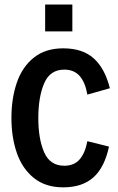

<svg xmlns="http://www.w3.org/2000/svg" viewBox="-20 -804 513 837"><path d="M29.8 -289.6Q29.8 -375.5 53.5 -444.1Q77.1 -512.7 127.7 -553Q178.2 -593.3 255.4 -593.3Q339.8 -593.3 388.4 -549.8Q437 -506.3 459 -419.4L360.8 -391.6Q351.6 -445.3 327.1 -472.9Q302.7 -500.5 260.3 -500.5Q198.2 -500.5 172.6 -440.9Q147 -381.3 147 -289.1Q147 -198.2 172.6 -139.9Q198.2 -81.5 260.3 -81.5Q303.2 -81.5 327.1 -109.1Q351.1 -136.7 360.8 -188.5L455.1 -165Q436 -74.7 387.5 -31Q338.9 12.7 255.4 12.7Q178.2 12.7 127.7 -28.1Q77.1 -68.8 53.5 -137Q29.8 -205.1 29.8 -289.6ZM176.8 -784.2H295.4V-667H176.8Z"/></svg>

Font: Decalotype Medium
Style: Regular
Weight: 500
Designer: Alfredo Marco Pradil
Foundry: Alfredo Marco Pradil
Version: Version 1.0